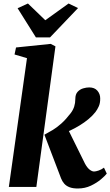

<svg xmlns="http://www.w3.org/2000/svg" viewBox="-20 -1067 630 1096"><path d="M30.5 0 134 -735 63 -756 71.5 -796 269.5 -816.5 296.5 -802.5 187.5 0ZM424 9Q396 9 377 1.8Q358 -5.5 346.5 -18.8Q335 -32 328.5 -49L233.5 -298Q258.5 -311.5 281.8 -325.5Q305 -339.5 330 -361.8Q355 -384 384 -421.5Q397.5 -439.5 403.8 -459.5Q410 -479.5 410 -502.5Q410 -528.5 423 -542.8Q436 -557 454.5 -562.5Q473 -568 489 -568Q520 -568 536 -549.2Q552 -530.5 552 -505.5Q552.5 -479 543.8 -459.8Q535 -440.5 524.5 -427Q507.5 -405.5 484.5 -386.5Q461.5 -367.5 435.8 -351.8Q410 -336 384.2 -323.8Q358.5 -311.5 335 -302.5L354.5 -357L465 -133Q477 -110.5 491 -99.2Q505 -88 517 -88Q526 -88 542.8 -93.5Q559.5 -99 573.5 -110L589.5 -76Q580.5 -64 556.8 -43.8Q533 -23.5 499 -7.2Q465 9 424 9ZM185 -853.5 80.5 -1020 139.5 -1047Q164.5 -1023 189.2 -999.2Q214 -975.5 238.5 -951.5Q272 -975.5 305 -999.2Q338 -1023 371.5 -1047L425.5 -1021L265.5 -853.5Z"/></svg>

Font: Merriweather Light 18pt Black
Style: Italic
Weight: 900
Italic angle: -7.8°
Version: Version 2.101